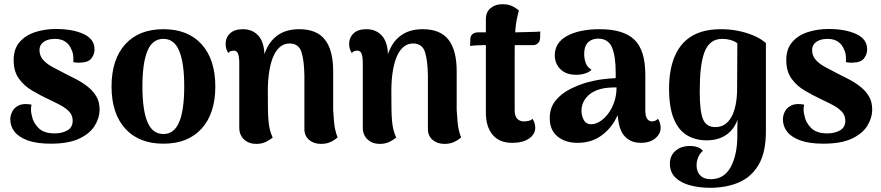

<svg xmlns="http://www.w3.org/2000/svg" viewBox="-20 -670 4195 914"><path d="M221 14Q156 14 113.5 -1Q71 -16 50 -42Q29 -68 29 -102Q29 -120 38 -138.5Q47 -157 69 -168Q91 -179 130 -172Q127 -158 127.5 -145Q128 -132 132 -118Q137 -88 162.5 -61.5Q188 -35 240 -35Q276 -35 301 -49.5Q326 -64 326 -95Q326 -121 309.5 -138.5Q293 -156 266.5 -170Q240 -184 210 -198Q172 -216 133.5 -238.5Q95 -261 70 -295.5Q45 -330 45 -384Q45 -437 73 -469.5Q101 -502 147 -517Q193 -532 246 -532Q326 -532 378 -508Q430 -484 430 -435Q430 -412 415.5 -392.5Q401 -373 364 -372Q354 -371 345.5 -372Q337 -373 329 -374Q330 -388 328.5 -404.5Q327 -421 320 -434Q312 -457 292 -471Q272 -485 241 -485Q222 -485 205.5 -479.5Q189 -474 178.5 -462Q168 -450 168 -431Q168 -405 185 -385.5Q202 -366 230 -351Q258 -336 289 -320Q318 -306 347 -290.5Q376 -275 400.5 -255Q425 -235 439.5 -209.5Q454 -184 454 -149Q454 -109 431 -71.5Q408 -34 357 -10Q306 14 221 14Z M758 14Q641 14 576 -58Q511 -130 511 -258Q511 -387 576 -459Q641 -531 758 -531Q875 -531 940 -459Q1005 -387 1005 -258Q1005 -130 940 -58Q875 14 758 14ZM758 -32Q809 -32 833 -89Q857 -146 857 -258Q857 -371 833 -428Q809 -485 758 -485Q706 -485 682 -428Q658 -371 658 -258Q658 -146 682 -89Q706 -32 758 -32Z M1200 15Q1165 15 1142 -6Q1119 -27 1119 -63V-376Q1118 -405 1112 -417Q1106 -429 1093 -429Q1088 -429 1080 -427Q1072 -425 1067 -417Q1054 -437 1054 -460Q1054 -491 1075 -511Q1096 -531 1136 -531Q1183 -531 1211 -499Q1239 -467 1239 -401V-371L1222 -340Q1230 -400 1251.5 -442.5Q1273 -485 1311 -508Q1349 -531 1405 -531Q1488 -531 1527 -481Q1566 -431 1566 -331V-146Q1567 -124 1570.5 -86.5Q1574 -49 1587 -16Q1573 -3 1553.5 6Q1534 15 1508 15Q1474 15 1451.5 -4Q1429 -23 1429 -56V-309Q1428 -382 1415 -422.5Q1402 -463 1358 -463Q1335 -463 1316 -449Q1297 -435 1283.5 -406.5Q1270 -378 1262.5 -335Q1255 -292 1255 -235Q1255 -186 1255.5 -153Q1256 -120 1258 -96.5Q1260 -73 1264.5 -54Q1269 -35 1278 -15Q1269 -7 1248.5 4Q1228 15 1200 15Z M1788 15Q1753 15 1730 -6Q1707 -27 1707 -63V-376Q1706 -405 1700 -417Q1694 -429 1681 -429Q1676 -429 1668 -427Q1660 -425 1655 -417Q1642 -437 1642 -460Q1642 -491 1663 -511Q1684 -531 1724 -531Q1771 -531 1799 -499Q1827 -467 1827 -401V-371L1810 -340Q1818 -400 1839.5 -442.5Q1861 -485 1899 -508Q1937 -531 1993 -531Q2076 -531 2115 -481Q2154 -431 2154 -331V-146Q2155 -124 2158.5 -86.5Q2162 -49 2175 -16Q2161 -3 2141.5 6Q2122 15 2096 15Q2062 15 2039.5 -4Q2017 -23 2017 -56V-309Q2016 -382 2003 -422.5Q1990 -463 1946 -463Q1923 -463 1904 -449Q1885 -435 1871.5 -406.5Q1858 -378 1850.5 -335Q1843 -292 1843 -235Q1843 -186 1843.5 -153Q1844 -120 1846 -96.5Q1848 -73 1852.5 -54Q1857 -35 1866 -15Q1857 -7 1836.5 4Q1816 15 1788 15Z M2418 10Q2357 10 2325 -28.5Q2293 -67 2293 -133V-580Q2293 -613 2315.5 -631.5Q2338 -650 2372 -650Q2402 -650 2422 -639Q2442 -628 2450 -620Q2437 -572 2433.5 -530Q2430 -488 2430 -426V-145Q2430 -119 2441.5 -105.5Q2453 -92 2475 -92Q2485 -92 2497.5 -95Q2510 -98 2514 -105Q2522 -95 2525 -83Q2528 -71 2528 -62Q2528 -31 2498.5 -10.5Q2469 10 2418 10ZM2218 -451 2219 -484Q2220 -501 2230.5 -508.5Q2241 -516 2255 -516H2429Q2433 -516 2450.5 -516.5Q2468 -517 2490.5 -517.5Q2513 -518 2530.5 -518.5Q2548 -519 2552 -520L2551 -488Q2550 -472 2540 -463.5Q2530 -455 2516 -455H2278Q2268 -455 2248 -454Q2228 -453 2218 -451Z M3030 10Q2978 10 2948.5 -27.5Q2919 -65 2919 -161V-199L2943 -194Q2933 -139 2905 -92.5Q2877 -46 2833 -18Q2789 10 2729 10Q2672 10 2634.5 -20Q2597 -50 2597 -108Q2597 -156 2623.5 -189.5Q2650 -223 2690.5 -244Q2731 -265 2772 -277Q2812 -288 2847.5 -292.5Q2883 -297 2911 -298V-323Q2911 -404 2893 -445Q2875 -486 2828 -486Q2809 -486 2793.5 -478.5Q2778 -471 2769.5 -455Q2761 -439 2761 -412Q2761 -392 2768 -371Q2775 -350 2796 -338Q2784 -326 2764.5 -320Q2745 -314 2723 -314Q2674 -314 2647.5 -341Q2621 -368 2621 -407Q2621 -467 2679.5 -499Q2738 -531 2836 -531Q2948 -531 3000 -481Q3052 -431 3052 -314V-145Q3052 -92 3085 -92Q3090 -92 3098.5 -95Q3107 -98 3112 -105Q3119 -95 3122 -83Q3125 -71 3125 -62Q3125 -33 3099.5 -11.5Q3074 10 3030 10ZM2801 -79Q2820 -81 2840 -94.5Q2860 -108 2877 -131.5Q2894 -155 2904.5 -186Q2915 -217 2915 -254Q2896 -254 2876 -252.5Q2856 -251 2837.5 -246Q2819 -241 2803 -232Q2779 -219 2763.5 -195.5Q2748 -172 2748 -142Q2748 -117 2760.5 -96.5Q2773 -76 2801 -79Z M3360 224Q3310 224 3266 212.5Q3222 201 3195.5 175.5Q3169 150 3169 109Q3169 71 3195.5 48Q3222 25 3263 25Q3308 25 3326 48Q3311 61 3303.5 79Q3296 97 3296 117Q3296 135 3303 150Q3310 165 3325 174Q3340 183 3364 183Q3427 183 3458.5 125Q3490 67 3490 -25Q3490 -39 3490 -60.5Q3490 -82 3491 -100Q3474 -53 3436.5 -27.5Q3399 -2 3343 -2Q3291 -2 3250.5 -26Q3210 -50 3187.5 -104.5Q3165 -159 3165 -249Q3165 -298 3173.5 -341Q3182 -384 3200 -419Q3218 -454 3246.5 -479Q3275 -504 3316 -517.5Q3357 -531 3411 -531Q3455 -531 3494.5 -523Q3534 -515 3568 -500.5Q3602 -486 3626 -465V-44Q3626 55 3591.5 114Q3557 173 3497 198.5Q3437 224 3360 224ZM3385 -65Q3411 -65 3430 -77.5Q3449 -90 3462 -113.5Q3475 -137 3482 -171.5Q3489 -206 3489 -249L3490 -464Q3477 -474 3458 -479.5Q3439 -485 3419 -485Q3386 -485 3365 -468Q3344 -451 3332.5 -419Q3321 -387 3316 -340.5Q3311 -294 3311 -235Q3311 -141 3326.5 -103Q3342 -65 3385 -65Z M3899 14Q3834 14 3791.5 -1Q3749 -16 3728 -42Q3707 -68 3707 -102Q3707 -120 3716 -138.5Q3725 -157 3747 -168Q3769 -179 3808 -172Q3805 -158 3805.5 -145Q3806 -132 3810 -118Q3815 -88 3840.5 -61.5Q3866 -35 3918 -35Q3954 -35 3979 -49.5Q4004 -64 4004 -95Q4004 -121 3987.5 -138.5Q3971 -156 3944.5 -170Q3918 -184 3888 -198Q3850 -216 3811.5 -238.5Q3773 -261 3748 -295.5Q3723 -330 3723 -384Q3723 -437 3751 -469.5Q3779 -502 3825 -517Q3871 -532 3924 -532Q4004 -532 4056 -508Q4108 -484 4108 -435Q4108 -412 4093.5 -392.5Q4079 -373 4042 -372Q4032 -371 4023.5 -372Q4015 -373 4007 -374Q4008 -388 4006.5 -404.5Q4005 -421 3998 -434Q3990 -457 3970 -471Q3950 -485 3919 -485Q3900 -485 3883.5 -479.5Q3867 -474 3856.5 -462Q3846 -450 3846 -431Q3846 -405 3863 -385.5Q3880 -366 3908 -351Q3936 -336 3967 -320Q3996 -306 4025 -290.5Q4054 -275 4078.5 -255Q4103 -235 4117.5 -209.5Q4132 -184 4132 -149Q4132 -109 4109 -71.5Q4086 -34 4035 -10Q3984 14 3899 14Z"/></svg>

Font: Arima Thin
Style: Regular
Weight: 100
Designer: Joana Correia and Natanael Gama
Foundry: NDISCOVER
Version: Version 1.101;gftools[0.9.23]